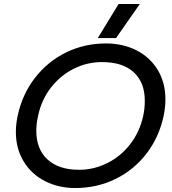

<svg xmlns="http://www.w3.org/2000/svg" viewBox="-20 -933 866 968"><path d="M578 -913H685L565 -741H473ZM60 -268Q60 -307 69 -349Q92 -457 156 -540Q220 -623 313 -668.5Q406 -714 514 -714Q600 -714 668.5 -679Q737 -644 775.5 -580Q814 -516 814 -431Q814 -393 805 -349Q782 -241 718.5 -158.5Q655 -76 562 -30.5Q469 15 359 15Q275 15 206.5 -20Q138 -55 99 -119.5Q60 -184 60 -268ZM702 -349Q710 -385 710 -425Q710 -517 654.5 -568.5Q599 -620 494 -620Q419 -620 352 -586.5Q285 -553 237 -491.5Q189 -430 172 -349Q163 -309 163 -274Q163 -181 219.5 -129Q276 -77 379 -77Q453 -77 520.5 -110.5Q588 -144 636 -205.5Q684 -267 702 -349Z"/></svg>

Font: Prompt
Style: Italic
Weight: 400
Italic angle: -12°
Designer: Katatrad Team
Foundry: CadsonDemak
Version: Version 1.001